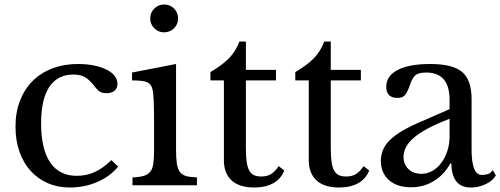

<svg xmlns="http://www.w3.org/2000/svg" viewBox="-20 -825 2228 855"><path d="M506 -83Q470 -39 413 -14.5Q356 10 290 10Q237 10 192.5 -9.5Q148 -29 116 -64.5Q84 -100 66.5 -150Q49 -200 49 -261Q49 -325 69 -376.5Q89 -428 125.5 -464.5Q162 -501 213.5 -520.5Q265 -540 327 -540Q366 -540 398 -533.5Q430 -527 453.5 -515.5Q477 -504 490 -487.5Q503 -471 503 -452Q503 -432 490 -421Q477 -410 454 -410Q436 -410 424 -417.5Q412 -425 393 -451Q373 -474 354.5 -483.5Q336 -493 307 -493Q236 -493 199.5 -438Q163 -383 163 -276Q163 -161 203.5 -101.5Q244 -42 322 -42Q364 -42 401 -58.5Q438 -75 476 -112Z M764 -159Q764 -120 767.5 -96.5Q771 -73 781 -59.5Q791 -46 809 -41Q827 -36 857 -35V0H570V-35Q600 -36 619 -41.5Q638 -47 648.5 -59.5Q659 -72 662.5 -94.5Q666 -117 666 -152V-280Q666 -338 664.5 -375.5Q663 -413 659 -427Q654 -450 636 -458.5Q618 -467 568 -467V-502L764 -540ZM649 -743Q649 -769 667 -787Q685 -805 711 -805Q737 -805 755 -787Q773 -769 773 -743Q773 -717 755 -699Q737 -681 711 -681Q685 -681 667 -699Q649 -717 649 -743Z M917 -467V-504Q970 -535 1000 -566Q1030 -597 1046 -640H1075V-514H1209V-467H1075V-163Q1075 -128 1078.5 -104Q1082 -80 1090 -65.5Q1098 -51 1111 -45Q1124 -39 1144 -39Q1169 -39 1186.5 -49.5Q1204 -60 1221 -85L1246 -66Q1232 -29 1197.5 -9.5Q1163 10 1112 10Q1046 10 1011.5 -21.5Q977 -53 977 -112V-467Z M1295 -467V-504Q1348 -535 1378 -566Q1408 -597 1424 -640H1453V-514H1587V-467H1453V-163Q1453 -128 1456.5 -104Q1460 -80 1468 -65.5Q1476 -51 1489 -45Q1502 -39 1522 -39Q1547 -39 1564.5 -49.5Q1582 -60 1599 -85L1624 -66Q1610 -29 1575.5 -9.5Q1541 10 1490 10Q1424 10 1389.5 -21.5Q1355 -53 1355 -112V-467Z M1982 -296Q1925 -274 1885.5 -253Q1846 -232 1822 -211Q1798 -190 1787.5 -169Q1777 -148 1777 -126Q1777 -93 1799 -72Q1821 -51 1857 -51Q1883 -51 1905.5 -64Q1928 -77 1945 -99.5Q1962 -122 1972 -152.5Q1982 -183 1982 -217ZM1982 -339V-380Q1982 -502 1878 -502Q1861 -502 1849 -499Q1837 -496 1829 -489Q1821 -482 1814.5 -469Q1808 -456 1802 -437Q1791 -408 1780.5 -398.5Q1770 -389 1750 -389Q1700 -389 1700 -439Q1700 -487 1751 -513.5Q1802 -540 1896 -540Q1996 -540 2038 -504.5Q2080 -469 2080 -384V-160Q2080 -46 2125 -46Q2139 -46 2152 -49.5Q2165 -53 2174 -68L2188 -44Q2176 -21 2144 -5.5Q2112 10 2077 10Q2033 10 2011.5 -18Q1990 -46 1990 -97H1985Q1959 -48 1913 -19.5Q1867 9 1811 9Q1748 9 1712 -23Q1676 -55 1676 -109Q1676 -133 1684.5 -155Q1693 -177 1712 -197Q1731 -217 1762 -236.5Q1793 -256 1838 -276Z"/></svg>

Font: Libre Baskerville
Style: Regular
Weight: 400
Designer: Pablo Impallari, Rodrigo Fuenzalida
Foundry: Pablo Impallari, Rodrigo Fuenzalida
Version: Version 1.000; ttfautohint (v0.93) -l 8 -r 50 -G 200 -x 14 -